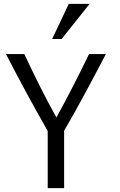

<svg xmlns="http://www.w3.org/2000/svg" viewBox="-20 -972 622 994"><path d="M299 -770 444 -952H336L250 -770ZM528 -692H441C388 -583 331 -470 272 -364C213 -469 157 -583 106 -692H11C78 -562 149 -430 227 -294V2H312V-295C390 -429 460 -562 528 -692Z"/></svg>

Font: Repo
Style: Regular
Weight: 400
Designer: Stefan Peev
Foundry: Context Ltd
Version: Version 0.000